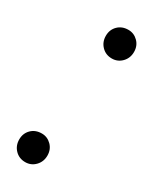

<svg xmlns="http://www.w3.org/2000/svg" viewBox="-144 -551 476 596"><g transform="rotate(30 94.5 -253.0)"><path d="M58 5Q36 5 21.5 -10Q7 -25 7 -47Q7 -69 21.5 -83.5Q36 -98 59 -98Q79 -98 93.5 -83.5Q108 -69 108 -47Q108 -25 93.5 -10Q79 5 58 5ZM130 -408Q108 -408 93.5 -423Q79 -438 79 -460Q79 -482 93.5 -496.5Q108 -511 131 -511Q151 -511 165.5 -496.5Q180 -482 180 -460Q180 -438 165.5 -423Q151 -408 130 -408Z"/></g></svg>

Font: DM Sans 20pt Light
Style: Italic
Weight: 300
Italic angle: -10°
Version: Version 4.004;gftools[0.9.30]